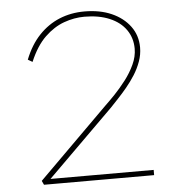

<svg xmlns="http://www.w3.org/2000/svg" viewBox="-51 -758 742 806"><g transform="rotate(-5 319.5 -355.0)"><path d="M102 0 94 -17 389 -310Q406 -326 429.5 -350.5Q453 -375 476.5 -405.5Q500 -436 515.5 -469.5Q531 -503 531 -536Q531 -581 507 -615.5Q483 -650 438 -669Q393 -688 332 -688Q289 -688 246 -672.5Q203 -657 165 -620.5Q127 -584 99 -518L80 -529Q104 -590 142 -630Q180 -670 228.5 -690Q277 -710 334 -710Q399 -710 448 -688.5Q497 -667 525.5 -628.5Q554 -590 554 -539Q554 -509 543.5 -480Q533 -451 516.5 -425Q500 -399 480.5 -375.5Q461 -352 442.5 -332.5Q424 -313 410 -298L115 -6L114 -22H566V0Z"/></g></svg>

Font: Lexend Exa Thin
Style: Regular
Weight: 250
Designer: Bonnie Shaver-Troup, Thomas Jockin
Foundry: Lexend
Version: Version 1.007